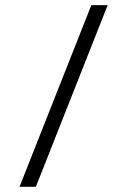

<svg xmlns="http://www.w3.org/2000/svg" viewBox="-20 -720 490 740"><path d="M55.2 0 332 -700.2H395L118.2 0Z"/></svg>

Font: LT Hoop Light
Style: Regular
Weight: 300
Designer: Daniel Lyons
Foundry: LyonsType
Version: Version 1.000